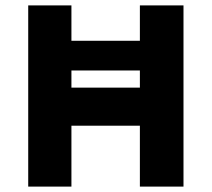

<svg xmlns="http://www.w3.org/2000/svg" viewBox="-20 -691 784 711"><path d="M84.5 -671H244.5V-366.5H498V-671H659.5V0H498V-225.5H244.5V0H84.5ZM161.5 -430V-540H585V-430Z"/></svg>

Font: Karla ExtraBold
Style: Regular
Weight: 800
Designer: Jonathan Pinhorn
Version: Version 2.001